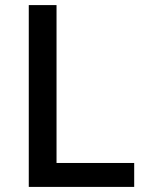

<svg xmlns="http://www.w3.org/2000/svg" viewBox="-20 -734 574 754"><path d="M93 0V-714H202V-94H507V0Z"/></svg>

Font: Noto Sans Khmer UI Medium
Style: Regular
Weight: 500
Designer: Danh Hong and the Monotype Design Team
Foundry: Monotype Imaging Inc.
Version: Version 2.002; ttfautohint (v1.8.4.7-5d5b)